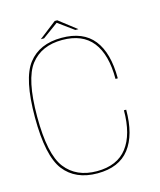

<svg xmlns="http://www.w3.org/2000/svg" viewBox="-115 -851 780 937"><g transform="rotate(-15 275.0 -382.0)"><path d="M261.5 4.5Q370.5 4.5 423.2 -64Q476 -132.5 476 -259.5H464.5Q464.5 -137.5 414.2 -72Q364 -6.5 261.5 -6.5Q157.5 -6.5 102.5 -77.5Q47.5 -148.5 47.5 -338.5Q47.5 -528.5 102.2 -598.8Q157 -669 261.5 -669Q364 -669 414.2 -605.2Q464.5 -541.5 464.5 -418H476Q476 -546.5 423.2 -613.2Q370.5 -680 261.5 -680Q149.5 -680 92.8 -606.5Q36 -533 36 -338.5Q36 -143.5 93 -69.5Q150 4.5 261.5 4.5ZM162.5 -699.5H179L258 -757L337 -699.5H352.5L264 -768H251Z"/></g></svg>

Font: Anybody Thin
Style: Regular
Weight: 100
Designer: Tyler Finck
Foundry: Etcetera Type Company
Version: Version 1.114;gftools[0.9.25]